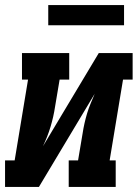

<svg xmlns="http://www.w3.org/2000/svg" viewBox="-35 -740 555 760"><path d="M-15 0V-105H23L76 -425H52V-530H239V-425H201L183 -318Q180 -298 175.5 -278Q171 -258 165 -238Q159 -218 151.5 -199Q144 -180 135 -161L356 -530H490V-425H452L399 -105H423V0H237V-105H274L292 -212Q295 -232 299.5 -252Q304 -272 310 -292Q316 -312 324 -331Q332 -350 340 -369L119 0ZM156 -640V-720H456V-640Z"/></svg>

Font: Iosevka Slab Extrabold Oblique
Style: Regular
Weight: 800
Italic angle: -9°
Monospace: yes
Designer: Belleve Invis
Foundry: Belleve Invis
Version: Version 11.1.1; ttfautohint (v1.8.3)